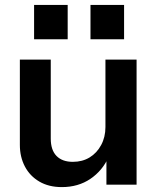

<svg xmlns="http://www.w3.org/2000/svg" viewBox="-20 -753 644 783"><path d="M232 10Q179 10 140.5 -12.5Q102 -35 81.5 -74Q61 -113 61 -162V-510H187V-188Q187 -141 210.5 -117Q234 -93 277 -93Q316 -93 345.5 -111Q375 -129 392.5 -161.5Q410 -194 410 -235L423 -113Q398 -57 348.5 -23.5Q299 10 232 10ZM414 0V-120H410V-510H537V0ZM349 -593V-733H486V-593ZM119 -593V-733H256V-593Z"/></svg>

Font: Instrument Sans SemiBold
Style: Regular
Weight: 600
Designer: Rodrigo Fuenzalida
Foundry: fragTYPE
Version: Version 1.000;gftools[0.9.28]